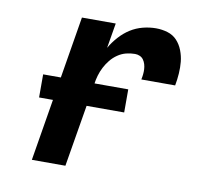

<svg xmlns="http://www.w3.org/2000/svg" viewBox="-64 -599 729 671"><g transform="rotate(10 300.0 -264.0)"><path d="M90 0 176 -520H296L281 -431Q293 -452 310 -471Q327 -490 347.5 -503Q368 -516 391.5 -522Q415 -528 438 -528Q459 -528 479 -522Q499 -516 512.5 -501.5Q526 -487 533.5 -467.5Q541 -448 543 -428Q545 -408 543.5 -386Q542 -364 538 -343H418Q420 -352 421 -361.5Q422 -371 421.5 -380Q421 -389 418.5 -397.5Q416 -406 411 -413Q406 -420 398 -423.5Q390 -427 381 -427Q365 -427 349.5 -423Q334 -419 320 -409.5Q306 -400 295.5 -387Q285 -374 277.5 -359.5Q270 -345 265.5 -329.5Q261 -314 259 -299L209 0ZM77 -219V-301H379V-219Z"/></g></svg>

Font: Zed Sans Extended
Style: Bold Italic
Weight: 700
Width: 7
Italic angle: -9°
Designer: Belleve Invis
Foundry: Belleve Invis
Version: Version 1.0.0; ttfautohint (v1.8.4)